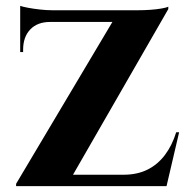

<svg xmlns="http://www.w3.org/2000/svg" viewBox="-20 -636 647 656"><path d="M555 -613Q555 -613 555 -609Q555 -605 555 -605L207 0H35V-8L364 -561H49V-601H453Q472 -601 493.5 -602.5Q515 -604 532 -607Q549 -610 555 -613ZM545 -39 538 0H101V-39ZM592 -184 549 0H368L402 -39Q449 -39 484 -56.5Q519 -74 543.5 -106.5Q568 -139 582 -184ZM49 -564H151V-561Q108 -561 83.5 -535.5Q59 -510 59 -466V-458H49ZM49 -616Q57 -613 75.5 -609.5Q94 -606 116.5 -603.5Q139 -601 158 -601L49 -591Z"/></svg>

Font: Cinzel
Style: Bold
Weight: 700
Designer: Natanael Gama
Version: Version 2.000